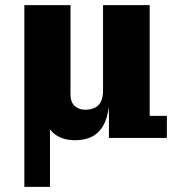

<svg xmlns="http://www.w3.org/2000/svg" viewBox="-20 -538 687 749"><path d="M271 9Q234 9 206 -6.5Q178 -22 162.5 -54.5Q147 -87 147 -138H75V-518H255V-170Q255 -140 271 -125Q287 -110 313 -110Q332 -110 347.5 -116.5Q363 -123 372.5 -139.5Q382 -156 382 -186L409 -182Q409 -124 396.5 -81Q384 -38 354 -14.5Q324 9 271 9ZM405 0V-159L382 -160V-518H564V-86H631V0ZM75 -138H175V191H75Z"/></svg>

Font: Montagu Slab 144pt
Style: Bold
Weight: 700
Designer: Florian Karsten
Foundry: Florian Karsten
Version: Version 1.000